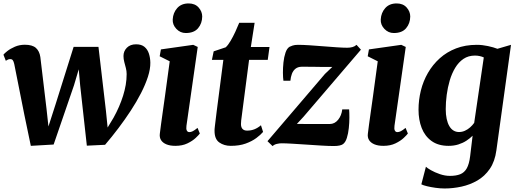

<svg xmlns="http://www.w3.org/2000/svg" viewBox="-24 -818 2936 1090"><path d="M151 10 114 -167.5 57 -454Q53.5 -470 48.5 -476.2Q43.5 -482.5 35.5 -482.5Q26.5 -482.5 21.2 -479.8Q16 -477 9 -473L-4.5 -507.5Q0.5 -514.5 17.5 -528Q34.5 -541.5 60.5 -552.8Q86.5 -564 117 -564Q159.5 -564 179.8 -546Q200 -528 205 -494.5L240 -201L251 -100L292 -227.5L394 -552H535L577.5 -188L587 -94L620.5 -149.5Q638 -181 651.5 -212.2Q665 -243.5 674.8 -274.5Q684.5 -305.5 689.8 -336.2Q695 -367 695 -397.5Q695 -415 690.5 -432Q686 -449 681.5 -466.2Q677 -483.5 677 -500Q677 -527.5 696.2 -547Q715.5 -566.5 748.5 -566.5Q779 -566.5 796.5 -551.8Q814 -537 821.5 -513.2Q829 -489.5 829.5 -462.5Q830 -426.5 815.8 -382.2Q801.5 -338 776.5 -289.2Q751.5 -240.5 718.5 -190Q685.5 -139.5 648.2 -90.2Q611 -41 572.5 4L469 9L431 -334L423 -424.5L396 -333.5L280.5 2.5Z M971.5 10Q941 10 920.2 1.2Q899.5 -7.5 890 -23Q880.5 -38.5 883.5 -60Q886 -81.5 890.2 -112.5Q894.5 -143.5 900 -182.8Q905.5 -222 912 -268Q918.5 -314 925.2 -365Q932 -416 939.5 -470L882.5 -498.5L889.5 -537.5L1073 -563.5L1098.5 -551.5L1034.5 -104Q1032 -86 1036.5 -77Q1041 -68 1051 -68Q1060 -68 1070.5 -73.2Q1081 -78.5 1097.5 -92L1110.5 -60Q1104.5 -51.5 1086.8 -34.8Q1069 -18 1040 -4Q1011 10 971.5 10ZM1030.5 -630.5Q999.5 -630.5 977.2 -654Q955 -677.5 956.5 -707.5Q958.5 -745.5 982 -772Q1005.5 -798.5 1047 -798.5Q1083 -798.5 1103.5 -775.5Q1124 -752.5 1124 -724Q1123.5 -685 1100.5 -657.8Q1077.5 -630.5 1030.5 -630.5Z M1352 -186.5Q1350 -169.5 1348.2 -156.8Q1346.5 -144 1345.2 -133.8Q1344 -123.5 1344 -114Q1344 -95.5 1352.8 -86Q1361.5 -76.5 1379 -76.5Q1401.5 -76.5 1420.8 -84.2Q1440 -92 1457.5 -107L1469.5 -69Q1455.5 -52.5 1431 -34.2Q1406.5 -16 1370.8 -3Q1335 10 1286 10Q1248.5 10 1221 -9.2Q1193.5 -28.5 1194 -76.5Q1194 -79.5 1194.2 -85.2Q1194.5 -91 1196 -102.5Q1197.5 -114 1199.8 -133.8Q1202 -153.5 1206 -184.5L1244 -478H1179L1189 -526.5L1257.5 -549.5Q1271 -562 1285 -585.8Q1299 -609.5 1311.8 -637.2Q1324.5 -665 1334 -688.5H1421.5L1400 -551H1506L1496 -478H1390Z M1862.5 -438Q1848 -438 1829.8 -438Q1811.5 -438 1791.8 -438.2Q1772 -438.5 1752.5 -438.8Q1733 -439 1716 -439Q1699 -439 1687.5 -439Q1667 -438.5 1653.5 -427.8Q1640 -417 1633.2 -399Q1626.5 -381 1624.5 -359.5H1585Q1582.5 -376.5 1582.2 -404.8Q1582 -433 1585.2 -463.8Q1588.5 -494.5 1596.8 -519Q1605 -543.5 1620 -552.5Q1625.5 -555.5 1637.5 -559.5Q1649.5 -563.5 1667.5 -563.5Q1695 -563.5 1733 -561Q1771 -558.5 1811.5 -555.2Q1852 -552 1888 -549.5Q1924 -547 1947 -547Q1964 -547 1977.2 -550.8Q1990.5 -554.5 2000 -563.5L2025 -536L1699 -155L1661.5 -114.5Q1681 -114.5 1703.5 -114.2Q1726 -114 1750.2 -114Q1774.5 -114 1799.2 -114Q1824 -114 1848 -114Q1876 -114 1895.5 -138Q1915 -162 1919 -197H1958Q1959.5 -179 1959.5 -150.2Q1959.5 -121.5 1956.2 -90.8Q1953 -60 1945.2 -35.2Q1937.5 -10.5 1923.5 0Q1917 5 1904 8Q1891 11 1871.5 11Q1843 11 1802 8.5Q1761 6 1717 3Q1673 0 1635 -2.2Q1597 -4.5 1574 -4.5Q1562.5 -4.5 1547.5 -1Q1532.5 2.5 1523.5 11.5L1494.5 -16.5L1820.5 -398Z M2152.5 10Q2122 10 2101.2 1.2Q2080.5 -7.5 2071 -23Q2061.5 -38.5 2064.5 -60Q2067 -81.5 2071.2 -112.5Q2075.5 -143.5 2081 -182.8Q2086.5 -222 2093 -268Q2099.5 -314 2106.2 -365Q2113 -416 2120.5 -470L2063.5 -498.5L2070.5 -537.5L2254 -563.5L2279.5 -551.5L2215.5 -104Q2213 -86 2217.5 -77Q2222 -68 2232 -68Q2241 -68 2251.5 -73.2Q2262 -78.5 2278.5 -92L2291.5 -60Q2285.5 -51.5 2267.8 -34.8Q2250 -18 2221 -4Q2192 10 2152.5 10ZM2211.5 -630.5Q2180.5 -630.5 2158.2 -654Q2136 -677.5 2137.5 -707.5Q2139.5 -745.5 2163 -772Q2186.5 -798.5 2228 -798.5Q2264 -798.5 2284.5 -775.5Q2305 -752.5 2305 -724Q2304.5 -685 2281.5 -657.8Q2258.5 -630.5 2211.5 -630.5Z M2794 35.5Q2785.5 98.5 2756.8 140.5Q2728 182.5 2686 206.8Q2644 231 2595.8 241.5Q2547.5 252 2500 252Q2475 252 2448.5 248.2Q2422 244.5 2400.2 239.2Q2378.5 234 2368 228.5L2394 128.5Q2401 136 2422.5 148.2Q2444 160.5 2473 170.5Q2502 180.5 2530.5 180.5Q2565 180.5 2588.5 171.2Q2612 162 2625.8 137.8Q2639.5 113.5 2645 69L2659 -47.5Q2644 -32.5 2623.8 -19.2Q2603.5 -6 2578.2 2Q2553 10 2522.5 10Q2464 10 2426 -17.5Q2388 -45 2370 -91.2Q2352 -137.5 2352 -195Q2352 -250 2365.2 -303.8Q2378.5 -357.5 2405.5 -404.2Q2432.5 -451 2472.5 -487Q2512.5 -523 2565 -543.2Q2617.5 -563.5 2683 -563.5Q2714 -563.5 2746.2 -556.5Q2778.5 -549.5 2800 -541L2877 -563.5ZM2722.5 -492Q2713 -496.5 2699.8 -499.5Q2686.5 -502.5 2672.5 -502.5Q2635 -502.5 2607.2 -483.8Q2579.5 -465 2560.2 -433Q2541 -401 2529.2 -361.2Q2517.5 -321.5 2512 -279.5Q2506.5 -237.5 2506.5 -198.5Q2506.5 -167.5 2511.8 -143.2Q2517 -119 2526.8 -102.2Q2536.5 -85.5 2550.5 -77Q2564.5 -68.5 2581.5 -68.5Q2599.5 -68.5 2615.5 -75.8Q2631.5 -83 2645 -95Q2658.5 -107 2668 -120.5Z"/></svg>

Font: Merriweather 28pt ExtraBold
Style: Italic
Weight: 800
Italic angle: -7.8°
Version: Version 2.101